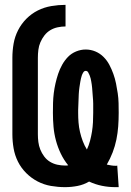

<svg xmlns="http://www.w3.org/2000/svg" viewBox="-20 -763 540 791"><path d="M455 8Q427 8 400 2.5Q373 -3 347 -15Q325 -2 299.5 3Q274 8 248 8Q219 8 190 3Q161 -2 135 -15.5Q109 -29 88 -50Q67 -71 54 -97Q41 -123 36 -152Q31 -181 31 -210V-525Q31 -554 36 -583Q41 -612 54.5 -638.5Q68 -665 89 -686Q110 -707 136 -720Q162 -733 191.5 -738Q221 -743 250 -743V-654Q234 -654 217.5 -650.5Q201 -647 187 -638.5Q173 -630 163 -617Q153 -604 146.5 -589Q140 -574 138 -557.5Q136 -541 136 -525V-210Q136 -194 138 -178Q140 -162 146 -147Q152 -132 162 -118.5Q172 -105 186 -96.5Q200 -88 216 -84.5Q232 -81 248 -81Q251 -81 254.5 -81Q258 -81 261 -82Q243 -104 230.5 -130Q218 -156 210.5 -184Q203 -212 200.5 -240.5Q198 -269 198 -298Q198 -318 198.5 -338.5Q199 -359 201.5 -379Q204 -399 208.5 -419Q213 -439 219.5 -458.5Q226 -478 236 -496Q246 -514 260 -528.5Q274 -543 293.5 -551Q313 -559 333 -559Q354 -559 373 -551Q392 -543 406.5 -528.5Q421 -514 430.5 -496Q440 -478 447 -458.5Q454 -439 458 -419Q462 -399 465 -379Q468 -359 468.5 -338.5Q469 -318 469 -298Q469 -270 467 -242.5Q465 -215 459.5 -188Q454 -161 444 -135Q434 -109 420 -85Q429 -83 438 -81.5Q447 -80 456 -80Q458 -80 459.5 -80Q461 -80 463 -81L469 8ZM338 -147Q346 -164 351 -183Q356 -202 359 -221Q362 -240 363 -259Q364 -278 364 -298Q364 -304 364 -310.5Q364 -317 364 -323.5Q364 -330 364 -336.5Q364 -343 363.5 -349.5Q363 -356 362.5 -362.5Q362 -369 361.5 -375.5Q361 -382 360.5 -388.5Q360 -395 359.5 -401.5Q359 -408 358 -414.5Q357 -421 356 -427Q355 -433 353.5 -439.5Q352 -446 349.5 -452Q347 -458 343.5 -464.5Q340 -471 333 -471Q327 -471 323 -464.5Q319 -458 317 -452Q315 -446 313.5 -439.5Q312 -433 311 -427Q310 -421 309 -414.5Q308 -408 307 -401.5Q306 -395 305.5 -388.5Q305 -382 304.5 -375.5Q304 -369 304 -362.5Q304 -356 303.5 -349.5Q303 -343 303 -336.5Q303 -330 302.5 -323.5Q302 -317 302 -310.5Q302 -304 302 -298Q302 -278 303.5 -258.5Q305 -239 309.5 -219.5Q314 -200 321 -181.5Q328 -163 338 -147Z"/></svg>

Font: Iosevka Extrabold
Style: Regular
Weight: 800
Monospace: yes
Designer: Belleve Invis
Foundry: Belleve Invis
Version: Version 32.5.0; ttfautohint (v1.8.4)